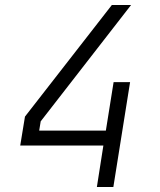

<svg xmlns="http://www.w3.org/2000/svg" viewBox="-20 -749 640 769"><path d="M368 0 394 -166H61L80 -282L428 -729H505L143 -263L137 -226H404L435 -420H501L434 0Z"/></svg>

Font: JetBrains Mono NL ExtraLight
Style: Italic
Weight: 200
Italic angle: -9°
Monospace: yes
Designer: Philipp Nurullin, Konstantin Bulenkov
Foundry: JetBrains
Version: Version 2.305; ttfautohint (v1.8.4.7-5d5b)